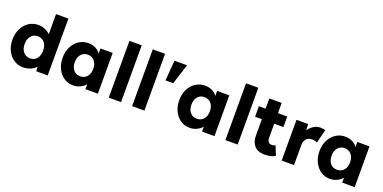

<svg xmlns="http://www.w3.org/2000/svg" viewBox="-14 -1540 4685 2350"><g transform="rotate(20 2329.0 -364.5)"><path d="M34 -265Q34 -345 65 -407.5Q96 -470 150 -506Q204 -542 274 -542Q310 -542 343 -531Q376 -520 403 -501Q430 -482 447 -457.5Q464 -433 467 -407L429 -398V-740H590V0H441L432 -121L464 -116Q461 -91 444.5 -68Q428 -45 402 -27.5Q376 -10 342.5 0.5Q309 11 272 11Q203 11 149.5 -24.5Q96 -60 65 -122.5Q34 -185 34 -265ZM433 -265Q433 -309 418.5 -341Q404 -373 377 -391Q350 -409 313 -409Q276 -409 249.5 -391Q223 -373 208 -341Q193 -309 193 -265Q193 -222 208 -190Q223 -158 249.5 -140Q276 -122 313 -122Q350 -122 377 -140Q404 -158 418.5 -190Q433 -222 433 -265Z M687 -266Q687 -347 718 -409Q749 -471 803 -506.5Q857 -542 926 -542Q964 -542 995.5 -531Q1027 -520 1051 -500.5Q1075 -481 1092 -455.5Q1109 -430 1117 -401L1084 -405V-531H1243V0H1081V-128L1117 -129Q1109 -101 1091 -76Q1073 -51 1047 -32Q1021 -13 989 -2Q957 9 921 9Q854 9 801.5 -26.5Q749 -62 718 -124.5Q687 -187 687 -266ZM1086 -266Q1086 -309 1071 -340.5Q1056 -372 1029 -389.5Q1002 -407 965 -407Q929 -407 902.5 -389.5Q876 -372 861 -340.5Q846 -309 846 -266Q846 -223 861 -191.5Q876 -160 902.5 -143Q929 -126 965 -126Q1002 -126 1029 -143Q1056 -160 1071 -191.5Q1086 -223 1086 -266Z M1385 0V-740H1545V0Z M1689 0V-740H1849V0Z M1965 -436 1986 -700H2150L2066 -436Z M2206 -266Q2206 -347 2237 -409Q2268 -471 2322 -506.5Q2376 -542 2445 -542Q2483 -542 2514.5 -531Q2546 -520 2570 -500.5Q2594 -481 2611 -455.5Q2628 -430 2636 -401L2603 -405V-531H2762V0H2600V-128L2636 -129Q2628 -101 2610 -76Q2592 -51 2566 -32Q2540 -13 2508 -2Q2476 9 2440 9Q2373 9 2320.5 -26.5Q2268 -62 2237 -124.5Q2206 -187 2206 -266ZM2605 -266Q2605 -309 2590 -340.5Q2575 -372 2548 -389.5Q2521 -407 2484 -407Q2448 -407 2421.5 -389.5Q2395 -372 2380 -340.5Q2365 -309 2365 -266Q2365 -223 2380 -191.5Q2395 -160 2421.5 -143Q2448 -126 2484 -126Q2521 -126 2548 -143Q2575 -160 2590 -191.5Q2605 -223 2605 -266Z M2904 0V-740H3064V0Z M3235 -530V-663H3396V-530H3517V-393H3397V-230V-206Q3397 -176 3412 -157.5Q3427 -139 3454 -139Q3471 -139 3480.5 -141Q3490 -143 3503 -150L3551 -30Q3502 3 3410 3Q3326 3 3281 -46Q3236 -95 3236 -178V-230V-393H3148V-530Z M3637 0V-531H3789L3796 -358L3766 -391Q3778 -434 3805.5 -468Q3833 -502 3870 -522Q3907 -542 3949 -542Q3967 -542 3982.5 -539Q3998 -536 4011 -532L3967 -355Q3956 -362 3937.5 -366.5Q3919 -371 3899 -371Q3877 -371 3858 -363.5Q3839 -356 3826 -342Q3813 -328 3805.5 -309Q3798 -290 3798 -266V0Z M4032 -266Q4032 -347 4063 -409Q4094 -471 4148 -506.5Q4202 -542 4271 -542Q4309 -542 4340.5 -531Q4372 -520 4396 -500.5Q4420 -481 4437 -455.5Q4454 -430 4462 -401L4429 -405V-531H4588V0H4426V-128L4462 -129Q4454 -101 4436 -76Q4418 -51 4392 -32Q4366 -13 4334 -2Q4302 9 4266 9Q4199 9 4146.5 -26.5Q4094 -62 4063 -124.5Q4032 -187 4032 -266ZM4431 -266Q4431 -309 4416 -340.5Q4401 -372 4374 -389.5Q4347 -407 4310 -407Q4274 -407 4247.5 -389.5Q4221 -372 4206 -340.5Q4191 -309 4191 -266Q4191 -223 4206 -191.5Q4221 -160 4247.5 -143Q4274 -126 4310 -126Q4347 -126 4374 -143Q4401 -160 4416 -191.5Q4431 -223 4431 -266Z"/></g></svg>

Font: Mach
Style: Bold
Weight: 700
Version: Version 1.002